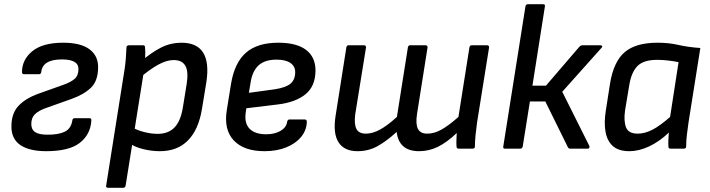

<svg xmlns="http://www.w3.org/2000/svg" viewBox="-20 -703 3357 908"><path d="M198 12Q120 12 77 -16.5Q34 -45 34 -105Q34 -167 67.5 -202.5Q101 -238 162 -260L280 -302Q316 -315 333.5 -330.5Q351 -346 351 -377Q351 -400 331 -411Q311 -422 273 -422Q181 -422 175 -362Q174 -352 164 -352H94Q84 -352 84 -362Q84 -421 133 -461Q182 -501 279 -501Q361 -501 402.5 -470.5Q444 -440 444 -386Q444 -321 410.5 -288.5Q377 -256 318 -235L197 -192Q163 -180 145.5 -163Q128 -146 128 -117Q128 -90 146.5 -78Q165 -66 206 -66Q258 -66 287 -80.5Q316 -95 322 -133Q323 -144 333 -144H403Q413 -144 412 -133Q408 -67 357.5 -27.5Q307 12 198 12Z M736 12Q697 12 656.5 2Q616 -8 594 -25L603 -102Q628 -87 662 -78.5Q696 -70 725 -70Q777 -70 806 -101Q835 -132 845 -196L863 -307Q872 -365 856.5 -392Q841 -419 801 -419Q768 -419 728 -397Q688 -375 635 -330L646 -412Q699 -457 743.5 -479Q788 -501 838 -501Q911 -501 940.5 -454.5Q970 -408 956 -315L935 -187Q919 -90 869 -39Q819 12 736 12ZM491 185Q480 185 482 175L569 -374Q573 -399 575 -426.5Q577 -454 578 -477Q578 -489 591 -489H656Q666 -489 666 -479Q667 -471 667 -458.5Q667 -446 666.5 -433.5Q666 -421 664 -415L660 -363L574 175Q572 185 563 185Z M1231 12Q1133 12 1085 -39.5Q1037 -91 1053 -185L1073 -309Q1090 -408 1144 -454.5Q1198 -501 1296 -501Q1383 -501 1427.5 -467Q1472 -433 1472 -370Q1472 -296 1425 -257.5Q1378 -219 1294 -209L1145 -191L1142 -170Q1135 -120 1160.5 -94Q1186 -68 1239 -68Q1279 -68 1306.5 -84Q1334 -100 1338 -127Q1340 -138 1349 -138H1421Q1431 -138 1431 -127Q1430 -87 1404 -55.5Q1378 -24 1333.5 -6Q1289 12 1231 12ZM1157 -264 1281 -281Q1332 -289 1354 -307.5Q1376 -326 1376 -362Q1376 -390 1353 -405.5Q1330 -421 1288 -421Q1232 -421 1202.5 -393.5Q1173 -366 1165 -312Z M1671 12Q1608 12 1581 -30Q1554 -72 1567 -155L1618 -479Q1620 -489 1629 -489H1701Q1711 -489 1711 -479L1660 -163Q1654 -116 1665.5 -93.5Q1677 -71 1710 -71Q1742 -71 1777 -90Q1812 -109 1857 -150L1909 -479Q1911 -489 1920 -489H1992Q2002 -489 2002 -479L1952 -163Q1945 -116 1956.5 -93.5Q1968 -71 2001 -71Q2034 -71 2068.5 -90.5Q2103 -110 2148 -150L2200 -479Q2202 -489 2211 -489H2283Q2293 -489 2293 -479L2236 -123Q2232 -95 2229 -65Q2226 -35 2226 -11Q2226 0 2215 0H2149Q2139 0 2139 -10Q2138 -25 2138.5 -40.5Q2139 -56 2140 -74Q2094 -30 2051.5 -9Q2009 12 1962 12Q1914 12 1887.5 -11Q1861 -34 1856 -79Q1805 -33 1763 -10.5Q1721 12 1671 12Z M2819 -489Q2826 -489 2827.5 -485Q2829 -481 2824 -476L2639 -269L2767 -13Q2769 -8 2767 -4Q2765 0 2759 0H2678Q2669 0 2666 -6L2559 -223H2486L2452 -10Q2450 0 2440 0H2368Q2358 0 2360 -10L2465 -673Q2467 -683 2476 -683H2548Q2559 -683 2557 -673L2498 -298H2562L2720 -482Q2727 -489 2735 -489Z M2957 12Q2905 12 2878 -12.5Q2851 -37 2843.5 -80.5Q2836 -124 2845 -180L2865 -308Q2882 -412 2934.5 -456.5Q2987 -501 3089 -501Q3143 -501 3188.5 -490.5Q3234 -480 3292 -476L3236 -123Q3232 -95 3228.5 -66.5Q3225 -38 3225 -10Q3225 0 3213 0H3151Q3141 0 3141 -10Q3140 -26 3141 -43Q3142 -60 3143 -76Q3098 -33 3049.5 -10.5Q3001 12 2957 12ZM2996 -71Q3029 -71 3064.5 -89Q3100 -107 3149 -150L3189 -409Q3167 -414 3138.5 -417Q3110 -420 3088 -420Q3024 -420 2995 -391Q2966 -362 2956 -301L2936 -181Q2929 -131 2940.5 -101Q2952 -71 2996 -71Z"/></svg>

Font: Sofia Sans Medium
Style: Italic
Weight: 500
Italic angle: -9°
Version: Version 4.101